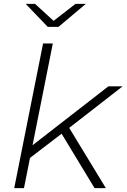

<svg xmlns="http://www.w3.org/2000/svg" viewBox="-20 -965 649 985"><path d="M53 0 201 -742H251L147 -220L536 -522H609L335 -309L523 0H465L296 -279L134 -155L103 0ZM225 -827 112 -945H160L255 -858L367 -945H420L280 -827Z"/></svg>

Font: Montserrat Light
Style: Italic
Weight: 300
Italic angle: -11.3°
Designer: Julieta Ulanovsky
Foundry: Julieta Ulanovsky
Version: Version 9.000; ttfautohint (v1.8.4.7-5d5b)